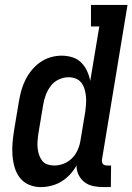

<svg xmlns="http://www.w3.org/2000/svg" viewBox="-20 -755 540 783"><path d="M146 8Q121 8 98.5 -1.5Q76 -11 61.5 -29.5Q47 -48 40 -71.5Q33 -95 31 -120Q29 -145 31 -170.5Q33 -196 37 -221L57 -341Q61 -364 67 -386Q73 -408 83.5 -429Q94 -450 109.5 -469Q125 -488 144.5 -501.5Q164 -515 186.5 -521.5Q209 -528 231 -528Q254 -528 275 -521.5Q296 -515 311 -500Q326 -485 335 -465.5Q344 -446 348 -425L385 -647H351V-735H500L396 -105Q395 -100 396 -95Q397 -90 399.5 -86.5Q402 -83 407 -81.5Q412 -80 417 -80H433L432 8H402Q381 8 361 4Q341 0 325.5 -11.5Q310 -23 301 -41Q292 -59 292 -80Q281 -60 265 -43Q249 -26 230 -14.5Q211 -3 189 2.5Q167 8 146 8ZM202 -80Q221 -80 240 -87.5Q259 -95 273.5 -109.5Q288 -124 296.5 -143Q305 -162 308 -181L328 -301Q330 -317 331 -332.5Q332 -348 330.5 -363Q329 -378 324.5 -392.5Q320 -407 311.5 -418Q303 -429 289 -434.5Q275 -440 259 -440Q239 -440 219 -430.5Q199 -421 186.5 -404Q174 -387 166.5 -367Q159 -347 156 -327L136 -207Q134 -193 133 -178.5Q132 -164 133.5 -150Q135 -136 139.5 -123Q144 -110 152 -99.5Q160 -89 173.5 -84.5Q187 -80 202 -80Z"/></svg>

Font: Iosevka Curly Slab Semibold
Style: Italic
Weight: 600
Italic angle: -9°
Monospace: yes
Designer: Belleve Invis
Foundry: Belleve Invis
Version: Version 22.1.2; ttfautohint (v1.8.4)